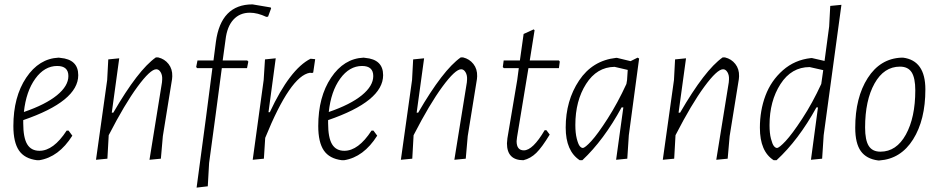

<svg xmlns="http://www.w3.org/2000/svg" viewBox="-20 -725 4284 876"><path d="M310 -106Q248 -8 159 6H149Q92 -1 66.5 -38.5Q41 -76 41 -150Q41 -283 99.5 -370.5Q158 -458 248 -462L255 -461Q337 -454 337 -382Q337 -263 86 -177V-163Q86 -97 104 -67Q122 -37 160 -37Q224 -37 284 -129H293ZM241 -424Q183 -424 141 -366Q99 -308 89 -214Q188 -248 240 -290.5Q292 -333 292 -378Q292 -424 241 -424Z M418 4 469 -360 474 -454 524 -459 490 -211H497Q610 -406 691 -463H702Q731 -456 749 -433Q767 -410 766 -377L765 -364L723 -104L714 -1L662 4L719 -349L720 -363Q721 -382 713 -395.5Q705 -409 693 -409Q666 -409 607.5 -329.5Q549 -250 477 -110L476 -108L470 -1Z M1108 -449 1113 -444 1107 -414H992L963 -195L934 19L928 125L877 131L920 -190L949 -414H880L875 -419L881 -449H954L965 -534Q988 -705 1132 -705L1215 -691L1217 -687L1203 -649L1195 -648Q1155 -667 1120 -667Q1074 -667 1045 -635.5Q1016 -604 1009 -544L996 -449Z M1238 -459 1205 -213H1211Q1303 -410 1397 -457L1418 -455L1409 -394L1404 -392L1394 -393Q1305 -379 1190 -96L1184 -1L1133 4L1183 -360L1189 -454Z M1701 -106Q1639 -8 1550 6H1540Q1483 -1 1457.5 -38.5Q1432 -76 1432 -150Q1432 -283 1490.5 -370.5Q1549 -458 1639 -462L1646 -461Q1728 -454 1728 -382Q1728 -263 1477 -177V-163Q1477 -97 1495 -67Q1513 -37 1551 -37Q1615 -37 1675 -129H1684ZM1632 -424Q1574 -424 1532 -366Q1490 -308 1480 -214Q1579 -248 1631 -290.5Q1683 -333 1683 -378Q1683 -424 1632 -424Z M1809 4 1860 -360 1865 -454 1915 -459 1881 -211H1888Q2001 -406 2082 -463H2093Q2122 -456 2140 -433Q2158 -410 2157 -377L2156 -364L2114 -104L2105 -1L2053 4L2110 -349L2111 -363Q2112 -382 2104 -395.5Q2096 -409 2084 -409Q2057 -409 1998.5 -329.5Q1940 -250 1868 -110L1867 -108L1861 -1Z M2368 6Q2293 6 2293 -71L2295 -94L2340 -361L2347 -414H2279L2274 -419L2278 -449H2352L2369 -570L2415 -591L2419 -587L2397 -449H2530L2534 -444L2530 -414H2391L2339 -99L2337 -81Q2337 -39 2370 -39Q2411 -39 2465 -131H2473L2488 -111Q2453 -53 2427 -27.5Q2401 -2 2368 6Z M2791 -461H2795L2857 -446L2889 -462L2896 -458L2849 -108L2842 -1L2791 4L2824 -235H2816Q2735 -86 2637 6H2625Q2561 -36 2561 -143Q2561 -266 2622 -357.5Q2683 -449 2791 -461ZM2605 -155Q2605 -118 2611.5 -92.5Q2618 -67 2625 -58.5Q2632 -50 2639 -50Q2649 -50 2678 -81.5Q2707 -113 2752.5 -184Q2798 -255 2838 -342L2841 -360L2844 -406L2784 -420Q2703 -419 2654 -342Q2605 -265 2605 -155Z M3004 4 3055 -360 3060 -454 3110 -459 3076 -211H3083Q3196 -406 3277 -463H3288Q3317 -456 3335 -433Q3353 -410 3352 -377L3351 -364L3309 -104L3300 -1L3248 4L3305 -349L3306 -363Q3307 -382 3299 -395.5Q3291 -409 3279 -409Q3252 -409 3193.5 -329.5Q3135 -250 3063 -110L3062 -108L3056 -1Z M3685 -460 3742 -447 3763 -604 3768 -698 3819 -703 3738 -108 3731 -1 3680 4 3712 -235H3705Q3623 -86 3523 6H3510Q3447 -34 3447 -142Q3447 -221 3472.5 -289Q3498 -357 3552 -404.5Q3606 -452 3680 -460ZM3491 -154Q3491 -117 3497.5 -92Q3504 -67 3511 -58.5Q3518 -50 3525 -50Q3535 -50 3564.5 -81.5Q3594 -113 3640.5 -184Q3687 -255 3727 -342L3736 -405L3674 -419Q3591 -419 3541 -341.5Q3491 -264 3491 -154Z M4093 -462H4100Q4202 -449 4202 -317Q4202 -178 4146 -89Q4090 0 3993 7H3986Q3933 0 3907.5 -35.5Q3882 -71 3882 -142Q3882 -280 3939 -369Q3996 -458 4093 -462ZM4086 -421Q4013 -421 3970 -344Q3927 -267 3927 -143Q3927 -86 3943.5 -59.5Q3960 -33 3997 -33Q4070 -33 4113 -111Q4156 -189 4156 -313Q4156 -369 4139.5 -395Q4123 -421 4086 -421Z"/></svg>

Font: Alegreya Sans SC Light
Style: Italic
Weight: 300
Italic angle: -7°
Designer: Juan Pablo del Peral
Foundry: Huerta Tipografica
Version: Version 2.007